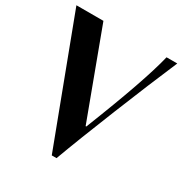

<svg xmlns="http://www.w3.org/2000/svg" viewBox="-183 -867 957 1007"><g transform="rotate(30 295.5 -363.5)"><path d="M536.1 -736.8H601.1Q529.8 -570.8 441.7 -352.1Q353.5 -133.3 300.8 9.8H272Q248 -54.2 -9.8 -736.8H153.8Q155.8 -731.4 349.1 -211.9H353Q497.1 -574.2 536.1 -736.8Z"/></g></svg>

Font: Laureen pro
Style: Bold
Weight: 700
Designer: Ahmed zaza
Foundry: zazatype
Version: Version 1.000